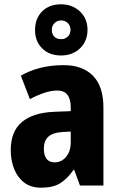

<svg xmlns="http://www.w3.org/2000/svg" viewBox="-20 -863 557 893"><path d="M276 -560Q364 -560 412.5 -510.5Q461 -461 461 -363V0H352L325 -73H322Q293 -31 259.5 -10.5Q226 10 171 10Q124 10 93 -13.5Q62 -37 46 -76.5Q30 -116 30 -165Q30 -252 82 -295.5Q134 -339 232 -343L309 -346V-363Q309 -442 246 -442Q219 -442 187 -431.5Q155 -421 119 -402L77 -511Q118 -535 168 -547.5Q218 -560 276 -560ZM270 -249Q225 -246 204.5 -227Q184 -208 184 -172Q184 -108 234 -108Q266 -108 287.5 -133.5Q309 -159 309 -202V-251ZM264 -605Q209 -605 176 -638Q143 -671 143 -723Q143 -777 176 -810Q209 -843 264 -843Q317 -843 352 -809.5Q387 -776 387 -725Q387 -672 352.5 -638.5Q318 -605 264 -605ZM265 -681Q283 -681 295.5 -693Q308 -705 308 -724Q308 -743 295.5 -755.5Q283 -768 265 -768Q246 -768 233.5 -755.5Q221 -743 221 -724Q221 -705 232 -693Q243 -681 265 -681Z"/></svg>

Font: Noto Sans Hebrew Condensed ExtraBold
Style: Regular
Weight: 800
Width: 3
Designer: Monotype Design Team
Foundry: Monotype Imaging Inc.
Version: Version 2.004; ttfautohint (v1.8.4.7-5d5b)